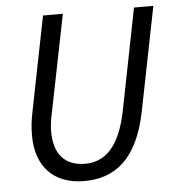

<svg xmlns="http://www.w3.org/2000/svg" viewBox="-50 -703 699 761"><g transform="rotate(-5 300.0 -322.0)"><path d="M255 12C375 12 468 -53 506 -244L588 -656H511L431 -252C402 -106 340 -56 265 -56C183 -56 141 -106 141 -195C141 -220 145 -247 152 -277L228 -656H149L74 -279C67 -245 64 -217 64 -186C64 -64 132 12 255 12Z"/></g></svg>

Font: Source Code Variable
Style: Italic
Weight: 400
Italic angle: -11°
Monospace: yes
Designer: Paul D. Hunt, Teo Tuominen
Foundry: Adobe Systems Incorporated
Version: Version 1.005;PS 1.0;hotconv 16.6.54;makeotf.lib2.5.65590